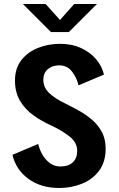

<svg xmlns="http://www.w3.org/2000/svg" viewBox="-20 -924 590 955"><path d="M275 11Q182.5 11 120.5 -35Q58.5 -81 42 -154L170 -208Q176 -181 190.8 -155.2Q205.5 -129.5 228 -112.8Q250.5 -96 280 -96Q321 -96 342.5 -116.8Q364 -137.5 364 -174Q364 -214.5 327 -244.2Q290 -274 236.5 -299Q188 -320.5 146.5 -350.2Q105 -380 79.8 -422.2Q54.5 -464.5 54.5 -523.5Q54.5 -584 86 -624.5Q117.5 -665 168.5 -685.5Q219.5 -706 278.5 -706Q337.5 -706 383.2 -685Q429 -664 458.2 -629.2Q487.5 -594.5 497 -553L370.5 -499.5Q362 -537.5 338 -568.2Q314 -599 274.5 -599Q240 -599 217.8 -579.8Q195.5 -560.5 195.5 -527Q195.5 -489.5 223.8 -462Q252 -434.5 305 -409Q339.5 -392 374.8 -372.2Q410 -352.5 439.8 -326.5Q469.5 -300.5 487.5 -265.8Q505.5 -231 505.5 -184.5Q505.5 -118 472.8 -74.5Q440 -31 387.2 -10Q334.5 11 275 11ZM94 -904H207L278.5 -824.5L349 -904H462L322.5 -764.5H233.5Z"/></svg>

Font: Trispace SemiCondensed SemiBold
Style: Regular
Weight: 600
Width: 4
Designer: Tyler Finck
Foundry: Etcetera Type Company
Version: Version 1.210; ttfautohint (v1.8.3)